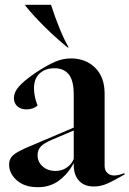

<svg xmlns="http://www.w3.org/2000/svg" viewBox="-20 -767 540 802"><path d="M18 -80Q18 -102 32.5 -116.5Q47 -131 88 -149L288 -234V-372Q288 -431 267 -456.5Q246 -482 208 -482Q170 -482 146 -460.5Q122 -439 122 -398Q122 -364 137 -326Q118 -310 91 -310Q67 -310 52.5 -323Q38 -336 38 -358Q38 -381 58 -404.5Q78 -428 127 -462Q177 -495 210 -509Q243 -523 276 -523Q338 -523 377.5 -484Q417 -445 417 -376V-74Q417 -56 428 -45Q439 -34 457 -34Q475 -34 500 -44V-38Q453 -11 426.5 0.5Q400 12 372 12Q332 12 310 -12Q288 -36 288 -78V-86Q265 -42 227.5 -13.5Q190 15 138 15Q83 15 50.5 -13.5Q18 -42 18 -80ZM212 -53Q239 -53 259.5 -67.5Q280 -82 288 -103V-222L194 -182Q162 -168 149.5 -154Q137 -140 137 -119Q137 -91 158 -72Q179 -53 212 -53ZM86 -743V-747H193Q210 -694 230 -645.5Q250 -597 267 -569H262Q213 -609 166.5 -655Q120 -701 86 -743Z"/></svg>

Font: Nyght Serif Medium
Style: Regular
Weight: 500
Designer: Maksym Kobuzan
Version: Version 0.410